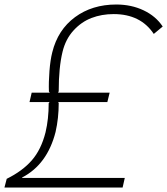

<svg xmlns="http://www.w3.org/2000/svg" viewBox="-35 -840 749 860"><path d="M485.8 -819.8Q553.2 -819.8 608.2 -793.7Q663.1 -767.6 693.8 -721.2L653.8 -688Q594.7 -776.9 474.1 -776.9Q420.4 -776.9 375 -759.5Q329.6 -742.2 294.2 -703.4Q258.8 -664.6 245.1 -607.9Q228 -537.6 228 -431.2L225.1 -424.8H456.1L445.8 -382.8H225.1L228 -378.9Q228 -310.5 213.9 -249Q176.8 -103.5 64 -44.9V-43H523.9L514.2 0H-15.1L-4.9 -39.1Q65.4 -73.7 107.4 -121.8Q149.4 -169.9 168.9 -247.1Q183.1 -306.6 183.1 -377.9L187 -382.8H97.2L106.9 -424.8H188L184.1 -430.2Q182.6 -471.7 186.5 -521.7Q190.4 -571.8 199.2 -606Q224.1 -706.5 301 -763.2Q377.9 -819.8 485.8 -819.8Z"/></svg>

Font: Sinkin Sans 200 X Light Italic
Style: Regular
Weight: 200
Italic angle: -112°
Designer: Keith Bates
Foundry: K-Type
Version: Sinkin Sans (version 1.0)  by Keith Bates   •   © 2014   www